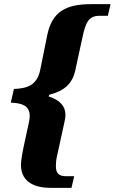

<svg xmlns="http://www.w3.org/2000/svg" viewBox="-20 -780 552 924"><path d="M223 124H324L337 68H297C261 68 249 51 249 20C249 5 250 -10 254 -27L289 -187C292 -200 295 -215 295 -227C295 -269 269 -298 214 -316L217 -324C293 -343 329 -381 342 -440L377 -601C392 -672 407 -704 459 -704H499L512 -760H418C294 -760 231 -721 208 -614L173 -441C157 -368 108 -354 47 -352L32 -286C83 -284 123 -273 123 -222C123 -214 122 -205 120 -195L93 -70C82 -15 81 1 81 15C81 82 128 124 223 124Z"/></svg>

Font: Noto Serif Tamil SemiCondensed ExtraBold
Style: Italic
Weight: 800
Width: 4
Italic angle: -12°
Designer: Indian Type Foundry, Tom Grace, and the Monotype Design Team
Foundry: Monotype Imaging Inc.
Version: Version 2.003